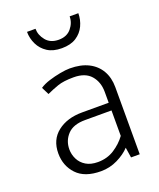

<svg xmlns="http://www.w3.org/2000/svg" viewBox="-138 -816 756 914"><g transform="rotate(-20 239.5 -359.0)"><path d="M108 -136Q108 -180 137 -211Q166 -242 226 -242H360V-113Q336 -80 299.5 -56.5Q263 -33 216 -33Q180 -33 156 -47.5Q132 -62 120 -86Q108 -110 108 -136ZM105 -418Q133 -431 163 -441.5Q193 -452 244 -452Q303 -452 331.5 -419Q360 -386 360 -336V-281H225Q149 -281 100.5 -243Q52 -205 52 -136Q52 -73 92.5 -30Q133 13 215 13Q260 13 299.5 -6.5Q339 -26 363 -52L371 0H415V-340Q415 -388 394.5 -423.5Q374 -459 335.5 -478.5Q297 -498 241 -498Q221 -498 191.5 -492.5Q162 -487 133.5 -478Q105 -469 86 -456ZM326 -731Q326 -698 303.5 -671Q281 -644 240 -644Q198 -644 175.5 -671.5Q153 -699 153 -731H110Q110 -698 124.5 -668Q139 -638 167.5 -619.5Q196 -601 240 -601Q285 -601 313.5 -619.5Q342 -638 356 -668Q370 -698 370 -731Z"/></g></svg>

Font: Catamaran ExtraLight
Style: Regular
Weight: 250
Designer: Pria Ravichandran
Version: Version 2.000